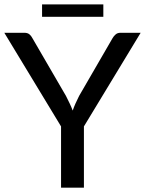

<svg xmlns="http://www.w3.org/2000/svg" viewBox="-21 -870 672 890"><path d="M368 -284V0H262V-284L-1 -718H92.5Q106.5 -718 115 -711.2Q123.5 -704.5 129 -693.5L285 -425Q294.5 -406.5 302.2 -390Q310 -373.5 316 -357.5Q321.5 -373.5 328.8 -390Q336 -406.5 345.5 -425L501 -693.5Q506 -702.5 514.8 -710.2Q523.5 -718 537 -718H631ZM174 -849.5H458V-792H174Z"/></svg>

Font: Lato 2
Style: Regular
Weight: 500
Designer: Lukasz Dziedzic with Adam Twardoch and Botio Nikoltchev
Foundry: tyPoland Lukasz Dziedzic
Version: Version 2.015; 2015-08-06; http://www.latofonts.com/